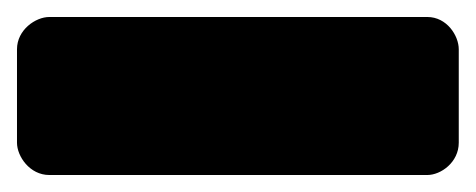

<svg xmlns="http://www.w3.org/2000/svg" viewBox="-58 -58 560 226"><path d="M445 148C461 148 482 133 482 110V0C482 -16 468 -38 445 -38H0C-16 -38 -38 -23 -38 0V110C-38 126 -23 148 0 148Z"/></svg>

Font: Asimov Print
Style: E
Weight: 500
Designer: Google
Version: Version 2.000980; 2014